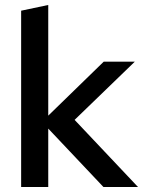

<svg xmlns="http://www.w3.org/2000/svg" viewBox="-20 -752 575 772"><path d="M65 0V-709L174 -732V-287L397 -504H522L280 -270L535 0H396L174 -235V0Z"/></svg>

Font: Rosa Sans Medium
Style: Regular
Weight: 500
Designer: Pentagram / MCKL
Foundry: Pentagram / MCKL
Version: Version 1.005;September 16, 2019;FontCreator 11.5.0.2425 64-